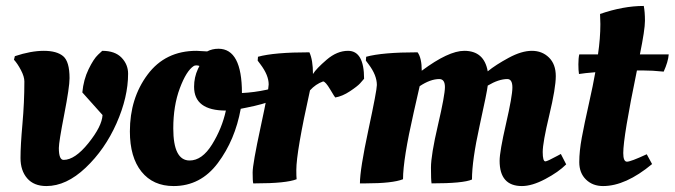

<svg xmlns="http://www.w3.org/2000/svg" viewBox="-20 -614 2270 646"><path d="M192.5 -425C178.2 -437 156.5 -443 127.5 -443C98.5 -443 66 -437 30 -425L27 -413C35 -404.3 42.8 -392.7 50.5 -378C58.2 -363.3 62 -350.7 62 -340C62 -292.7 59.8 -245 55.5 -197C51.2 -149 49 -110.8 49 -82.5C49 -54.2 56.5 -31.3 71.5 -14C86.5 3.3 108 12 136 12C180.7 12 224.7 -8.5 268 -49.5C311.3 -90.5 346 -140.3 372 -199C398 -257.7 411 -313.3 411 -366C411 -386.7 403.7 -404.7 389 -420C374.3 -435.3 352.7 -443 324 -443L310 -430C300 -420.7 289.3 -404.3 278 -381C266.7 -357.7 259.7 -331.7 257 -303L325 -227C323.7 -201.7 307.8 -170.2 277.5 -132.5C247.2 -94.8 219.3 -76 194 -76C183.3 -76 178 -89.3 178 -116C178 -129.3 184 -166.8 196 -228.5C208 -290.2 214 -331 214 -351C214 -388.3 206.8 -413 192.5 -425Z M564 12C624.7 12 674.3 -13.8 713 -65.5C751.7 -117.2 777.3 -178 790 -248L810 -252C847.3 -259.3 877 -267.7 899 -277L893 -316L877 -312C849 -306 821.3 -302.3 794 -301C794 -400.3 767.7 -450 715 -450C701 -450 688.3 -447 677 -441L641 -443C571 -443 516.2 -416.3 476.5 -363C436.8 -309.7 417 -246 417 -172C417 -114 430 -68.8 456 -36.5C482 -4.2 518 12 564 12ZM618 -74C581.3 -74 563 -110 563 -182C563 -232.7 570.3 -277.7 585 -317C599.7 -356.3 615.3 -381.3 632 -392C634 -393.3 637 -394 641 -394C645 -394 648.3 -393.3 651 -392L646 -382C637.3 -363.3 633 -343.3 633 -322C633 -268.7 668.7 -242 740 -242C731.3 -202 715.8 -164 693.5 -128C671.2 -92 646 -74 618 -74Z M839 3C908.3 3 954.7 -1.7 978 -11C977.3 -17 977 -27.3 977 -42C977 -82.7 992.3 -172 1023 -310C1035.7 -324 1050.3 -334 1067 -340C1072.3 -340 1080.3 -331 1091 -313C1101.7 -295 1107.3 -286 1108 -286C1124 -288.7 1140.5 -295.7 1157.5 -307C1174.5 -318.3 1185.8 -327.2 1191.5 -333.5L1205 -349C1205 -411.7 1187 -443 1151 -443C1126.3 -443 1102.3 -433 1079 -413C1055.7 -393 1040.3 -377 1033 -365C1033 -396.3 1029 -420.7 1021 -438C941.7 -438 884 -433 848 -423L847 -410L856 -398C874.7 -373.3 884 -350.7 884 -330C884 -318 875 -270.3 857 -187C839 -103.7 830 -52.5 830 -33.5C830 -14.5 830.7 -2.3 832 3Z M1210 3C1270.7 3 1312.7 -1.7 1336 -11C1336 -55.7 1348 -130.7 1372 -236L1392 -324C1416 -340 1438 -348 1458 -348C1470.7 -348 1477 -339 1477 -321C1477 -303 1469.2 -260.3 1453.5 -193C1437.8 -125.7 1430 -78 1430 -50C1430 -22 1430.7 -4.3 1432 3C1503.3 3 1548.7 -1.3 1568 -10C1568 -52.7 1576.5 -112.7 1593.5 -190C1610.5 -267.3 1619.7 -312.7 1621 -326C1645.7 -340.7 1667.7 -348 1687 -348C1698.3 -348 1704 -338.5 1704 -319.5C1704 -300.5 1696.8 -259.8 1682.5 -197.5C1668.2 -135.2 1661 -93.7 1661 -73C1661 -16.3 1686 12 1736 12C1758.7 12 1784.8 4.2 1814.5 -11.5C1844.2 -27.2 1867.7 -43.7 1885 -61L1867 -96L1856 -90C1832.7 -77.3 1819 -71 1815 -71C1809 -71 1806 -81.5 1806 -102.5C1806 -123.5 1813.3 -164.7 1828 -226C1842.7 -287.3 1850 -331.3 1850 -358C1850 -384.7 1842.3 -405.5 1827 -420.5C1811.7 -435.5 1792.5 -443 1769.5 -443C1746.5 -443 1720.5 -435.2 1691.5 -419.5C1662.5 -403.8 1639 -388.7 1621 -374C1613 -420 1586.7 -443 1542 -443C1506.7 -443 1459 -420.7 1399 -376C1399 -404.7 1394.3 -425.3 1385 -438C1305.7 -438 1248 -433 1212 -423L1211 -410L1220 -398C1238.7 -373.3 1248 -350 1248 -328C1248 -316 1238.5 -265.7 1219.5 -177C1200.5 -88.3 1191 -28.3 1191 3Z M2230 -431H2133C2144.3 -486.3 2150 -524 2150 -544C2150 -564 2148.7 -580.7 2146 -594C2100 -594 2051 -585 1999 -567V-564L2000 -533C2000 -501 1997.3 -467 1992 -431H1929C1927 -422.3 1926 -411.2 1926 -397.5C1926 -383.8 1926.7 -373 1928 -365C1940 -367 1958.3 -369 1983 -371C1978.3 -343.7 1971 -307.8 1961 -263.5C1951 -219.2 1943.2 -181.7 1937.5 -151C1931.8 -120.3 1929 -92.8 1929 -68.5C1929 -44.2 1936.5 -24.7 1951.5 -10C1966.5 4.7 1985.7 12 2009 12C2059.7 12 2114.7 -12.7 2174 -62L2156 -95C2120 -78.3 2097.8 -70 2089.5 -70C2081.2 -70 2077 -79.7 2077 -99C2077 -135.7 2092.3 -228.3 2123 -377H2141C2163.7 -377 2187.7 -375.7 2213 -373C2223 -395 2228.7 -414.3 2230 -431Z"/></svg>

Font: Oleo Script
Style: Regular
Weight: 400
Designer: Soytutype
Foundry: Soytutype
Version: Version 1.002